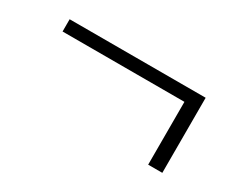

<svg xmlns="http://www.w3.org/2000/svg" viewBox="-51 -497 622 517"><g transform="rotate(30 260.5 -238.5)"><path d="M49.8 -317.4V-355.5H472.7V-122.1H428.7V-317.4Z"/></g></svg>

Font: Gothic A1 ExtraLight
Style: Regular
Weight: 275
Designer: HanYang I&C Co.,Ltd.
Foundry: HanYang I&C Co.,Ltd.
Version: Version 2.50